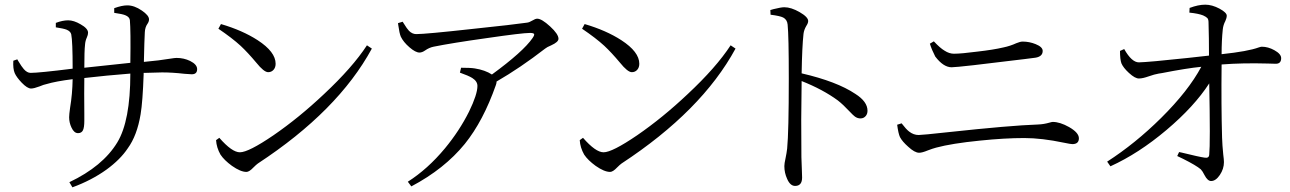

<svg xmlns="http://www.w3.org/2000/svg" viewBox="-20 -773 5524 822"><path d="M290 29 277 7Q420 -61 482 -163Q538 -255 538 -458Q436 -450 341 -439Q340 -382 341 -286Q341 -263 341 -256Q341 -227 335 -215Q329 -203 314 -203Q297 -203 286 -227Q276 -248 276 -271Q276 -283 280 -311Q290 -371 291 -434Q219 -425 179 -413Q168 -411 149 -403Q125 -394 113 -394Q97 -394 73 -419Q51 -442 43 -460Q35 -479 37 -513L54 -519Q55 -517 58 -512Q73 -487 82 -477Q96 -461 111 -461Q147 -461 291 -479Q291 -597 285 -626Q282 -639 265 -646Q252 -651 219 -656V-675Q248 -686 272 -686Q296 -686 325 -669Q357 -651 357 -633Q357 -624 352 -613Q345 -598 344 -581Q341 -556 341 -483Q450 -494 538 -504Q540 -642 536 -687Q534 -701 516 -708Q504 -713 469 -718V-738Q502 -750 525 -750Q555 -750 587 -728Q618 -707 618 -690Q618 -681 612 -672Q601 -657 600 -635Q600 -621 598 -587Q597 -533 596 -508Q663 -514 710 -522Q728 -525 736 -525Q767 -525 794 -512Q824 -497 824 -477Q824 -455 801 -455Q793 -455 770 -457Q718 -463 674 -463Q653 -463 601 -461Q597 -461 595 -461Q595 -459 595 -455Q591 -338 582 -284Q567 -193 527 -138Q495 -90 436 -47Q372 -1 290 29Z M1035 -37Q1010 -37 973 -63Q940 -87 924 -111Q907 -141 905 -173L919 -183Q973 -121 1007 -121Q1044 -121 1151 -194Q1260 -269 1367 -370Q1489 -484 1551 -579L1572 -565Q1427 -298 1084 -73Q1077 -68 1065 -56Q1047 -37 1035 -37ZM1128 -464Q1110 -464 1077 -505Q1041 -548 1010 -577Q974 -610 915 -650L926 -670Q1018 -643 1083 -601Q1160 -551 1160 -500Q1160 -484 1151 -474Q1142 -464 1128 -464Z M1741 25 1726 5Q1811 -49 1885 -138Q1947 -213 1988 -295Q2024 -369 2024 -405Q2024 -425 2002 -439Q1986 -449 1949 -462L1954 -483Q1996 -483 2013 -480Q2057 -473 2086 -454Q2220 -552 2260 -610Q2269 -623 2266.5 -627.5Q2264 -632 2249 -632Q2216 -632 2065 -610Q1915 -589 1836 -573Q1817 -569 1800 -557Q1787 -548 1776 -548Q1759 -548 1733 -570.5Q1707 -593 1696 -616Q1690 -630 1685 -666Q1684 -671 1684 -674L1704 -680Q1705 -678 1707 -675Q1723 -649 1731 -641Q1745 -627 1762 -627Q1802 -627 2001 -649Q2182 -668 2236 -676Q2246 -677 2259 -685Q2272 -693 2280 -693Q2299 -693 2335 -660Q2371 -627 2371 -607Q2371 -593 2340 -579Q2321 -571 2314 -565Q2208 -483 2106 -424Q2106 -417 2103 -409Q2049 -255 1970 -157Q1883 -50 1741 25Z M2592 -37Q2567 -37 2530 -63Q2497 -87 2481 -111Q2464 -141 2462 -173L2476 -183Q2530 -121 2564 -121Q2601 -121 2708 -194Q2817 -269 2924 -370Q3046 -484 3108 -579L3129 -565Q2984 -298 2641 -73Q2634 -68 2622 -56Q2604 -37 2592 -37ZM2685 -464Q2667 -464 2634 -505Q2598 -548 2567 -577Q2531 -610 2472 -650L2483 -670Q2575 -643 2640 -601Q2717 -551 2717 -500Q2717 -484 2708 -474Q2699 -464 2685 -464Z M3384 23Q3363 23 3350 -7Q3338 -33 3338 -62Q3338 -73 3343 -95Q3348 -119 3350 -137Q3357 -208 3357 -438Q3357 -620 3352 -668Q3350 -689 3333 -698Q3319 -705 3279 -710L3278 -730Q3283 -731 3292 -734Q3324 -742 3338 -742Q3367 -742 3403.5 -721Q3440 -700 3440 -683Q3440 -674 3432 -662Q3422 -645 3420 -628Q3414 -574 3412 -459Q3563 -424 3642 -371Q3694 -338 3694 -299Q3694 -286 3687 -277Q3678 -266 3664 -266Q3651 -266 3640 -274Q3633 -279 3617 -296Q3590 -325 3567 -343Q3503 -390 3412 -426Q3409 -258 3411 -100Q3412 -78 3413 -45Q3414 -21 3414 -13Q3414 23 3384 23Z M3915 -119Q3896 -119 3868 -145Q3843 -167 3833 -186Q3826 -201 3821 -239L3840 -245Q3859 -220 3872 -210Q3891 -195 3913 -195Q3928 -195 4038 -207Q4306 -236 4424 -240Q4449 -241 4473 -248Q4483 -251 4487 -251Q4518 -251 4557 -229Q4599 -205 4599 -181Q4599 -156 4571 -156Q4564 -156 4535 -162Q4440 -182 4365 -182Q4282 -182 4175 -171Q4055 -159 3988 -141Q3973 -137 3952 -129Q3928 -119 3915 -119ZM4054 -485Q4019 -485 3984 -531Q3969 -560 3961 -586L3978 -596Q4005 -567 4024 -556Q4044 -543 4064 -543Q4095 -543 4164 -552Q4234 -560 4276 -570Q4305 -576 4331 -588Q4348 -595 4358 -595Q4387 -595 4414 -584Q4444 -572 4444 -555Q4444 -531 4413 -526Q4398 -524 4366 -520Q4084 -485 4054 -485Z M5165 2Q5150 2 5137 -23Q5128 -41 5121 -48Q5101 -65 5045 -93Q5028 -101 5020 -105L5028 -122Q5031 -121 5038 -120Q5115 -101 5138 -98Q5156 -95 5157 -111Q5162 -157 5157 -416Q5093 -317 4974 -216.5Q4855 -116 4734 -61L4720 -81Q4841 -159 4951 -268Q5068 -384 5123 -487Q5061 -481 4954 -460Q4945 -459 4941 -458Q4923 -455 4897.5 -446Q4872 -437 4857 -437Q4840 -436 4813 -461Q4789 -483 4781 -502Q4775 -519 4775 -555L4793 -563Q4825 -506 4856 -506Q4898 -507 5066 -525Q5129 -532 5156 -535Q5156 -611 5154 -677Q5154 -690 5149 -695.5Q5144 -701 5131 -707Q5111 -715 5072 -719L5073 -739Q5110 -753 5140 -753Q5169 -753 5201 -736Q5232 -719 5232 -706Q5232 -696 5226 -683Q5217 -666 5215 -647Q5210 -600 5210 -541Q5323 -553 5369 -570Q5378 -573 5382 -573Q5409 -573 5436 -558Q5465 -542 5465 -524Q5465 -500 5442 -500Q5432 -500 5407 -501Q5300 -504 5210 -497Q5208 -324 5212 -184Q5213 -151 5217 -112Q5220 -89 5220 -79Q5220 -50 5202.5 -24Q5185 2 5165 2Z"/></svg>

Font: GenRyuMin TW R
Style: Regular
Weight: 400
Version: Version 1.501;PS 1;hotconv 16.6.51;makeotf.lib2.5.65220